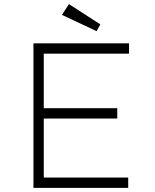

<svg xmlns="http://www.w3.org/2000/svg" viewBox="-20 -910 749 930"><path d="M142 0V-700H605V-650H192V-50H601V0ZM167 -336V-386H548V-336ZM448 -759 280 -838 314 -890 466 -792Z"/></svg>

Font: Lexend Exa ExtraLight
Style: Regular
Weight: 250
Designer: Bonnie Shaver-Troup, Thomas Jockin
Foundry: Lexend
Version: Version 1.007